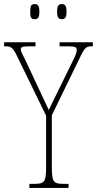

<svg xmlns="http://www.w3.org/2000/svg" viewBox="-28 -921 475 941"><path d="M275 -827C291 -827 298 -835 298 -863C298 -893 291 -901 275 -901C259 -901 252 -893 252 -863C252 -835 259 -827 275 -827ZM142 -827C158 -827 165 -835 165 -863C165 -893 158 -901 142 -901C125 -901 120 -893 120 -863C120 -835 125 -827 142 -827ZM116 0H308V-20H282C232 -20 226 -31 226 -108V-356L370 -652C390 -692 399 -694 425 -694H427V-714H264V-694H307C343 -694 348 -688 348 -677C348 -667 347 -660 333 -631L256 -474C235 -431 221 -402 211 -382C191 -425 172 -466 151 -510L97 -625C84 -652 74 -668 74 -678C74 -689 78 -694 115 -694H146V-714H-8V-694H-6C23 -694 33 -692 53 -651L198 -354V-108C198 -31 192 -20 142 -20H116Z"/></svg>

Font: Noto Serif Hebrew ExtraCondensed Thin
Style: Regular
Weight: 100
Width: 2
Designer: Monotype Design Team
Foundry: Monotype Imaging Inc.
Version: Version 2.004